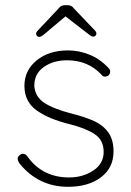

<svg xmlns="http://www.w3.org/2000/svg" viewBox="-20 -709 505 739"><path d="M48 -99Q48 -106 56 -112Q61 -117 68 -117Q78 -117 84 -109Q142 -26 246 -26Q299 -26 339 -52.5Q379 -79 379 -124Q379 -170 344 -193Q309 -216 248 -231Q167 -251 120.5 -284.5Q74 -318 74 -379Q74 -438 121 -476.5Q168 -515 242 -515Q283 -515 323.5 -499Q364 -483 397 -448Q404 -442 404 -434Q404 -425 397 -418Q389 -414 384 -414Q377 -414 372 -420Q320 -477 238 -477Q185 -477 148.5 -451Q112 -425 112 -379Q115 -336 151.5 -312.5Q188 -289 259 -271Q310 -258 343.5 -242.5Q377 -227 397 -199Q417 -171 417 -126Q417 -63 368.5 -26.5Q320 10 242 10Q128 10 55 -80Q48 -91 48 -99ZM351 -580Q351 -575 347.5 -571.5Q344 -568 339 -568Q332 -568 320 -578L232 -646L150 -577Q138 -567 131 -567Q126 -567 122.5 -570.5Q119 -574 119 -579Q119 -585 125 -591L206 -677Q214 -689 230 -689H240Q256 -689 264 -677L345 -592Q351 -586 351 -580Z"/></svg>

Font: Quicksand Light
Style: Regular
Weight: 300
Designer: Andrew Paglinawan
Foundry: Andrew Paglinawan
Version: Version 3.000